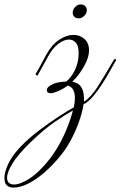

<svg xmlns="http://www.w3.org/2000/svg" viewBox="-141 -458 545 869"><path d="M-81 391Q-98 391 -109.5 381.5Q-121 372 -121 348Q-121 320 -102.5 281.5Q-84 243 -44 202Q-10 167 35.5 132.5Q81 98 124 70Q167 42 193 28Q198 6 198 -15Q198 -34 191.5 -49Q185 -64 166 -71Q136 -48 98 -37Q95 -36 89 -36Q71 -36 71 -50Q71 -62 88 -72Q106 -82 123 -85Q140 -88 159 -89Q178 -105 191 -127.5Q204 -150 210 -175Q213 -187 214 -197.5Q215 -208 215 -218Q215 -250 202.5 -264.5Q190 -279 171 -279Q149 -279 123.5 -260Q98 -241 78 -205L29 -116H28Q26 -116 22.5 -119Q19 -122 20 -123Q28 -135 40 -157.5Q52 -180 68 -210Q94 -257 127.5 -278.5Q161 -300 191 -300Q221 -300 241.5 -281.5Q262 -263 262 -230Q262 -215 257 -198Q252 -181 241 -161Q230 -141 216.5 -122.5Q203 -104 186 -88Q213 -83 224 -67.5Q235 -52 237.5 -33Q240 -14 239 2Q270 -17 301 -65.5Q332 -114 374 -187Q377 -191 380 -191Q383 -191 384 -188.5Q385 -186 383 -183Q374 -168 358 -139Q342 -110 321.5 -78Q301 -46 279 -20.5Q257 5 237 14Q232 51 213.5 101.5Q195 152 166 200Q149 228 121 261Q93 294 59 323.5Q25 353 -11.5 372Q-48 391 -81 391ZM-77 377Q-49 377 -6.5 349.5Q36 322 82 264Q121 214 148.5 154Q176 94 189 42Q158 59 108 93Q58 127 -6 189Q-61 243 -85 282.5Q-109 322 -109 346Q-109 377 -77 377ZM216 -375Q202 -375 195 -382.5Q188 -390 188 -400Q188 -415 199 -426.5Q210 -438 224 -438Q237 -438 244.5 -430.5Q252 -423 252 -412Q252 -398 240.5 -386.5Q229 -375 216 -375Z"/></svg>

Font: Mea Culpa
Style: Regular
Weight: 400
Designer: Robert E. Leuschke
Foundry: Robert E. Leuschke
Version: Version 1.010; ttfautohint (v1.8.3)